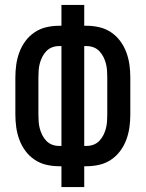

<svg xmlns="http://www.w3.org/2000/svg" viewBox="-20 -755 588 775"><path d="M228 0V-84H218Q192 -84 166.5 -90Q141 -96 119.5 -110.5Q98 -125 82.5 -146Q67 -167 58 -191.5Q49 -216 45.5 -241.5Q42 -267 42 -293V-442Q42 -468 45.5 -493.5Q49 -519 58 -543.5Q67 -568 82.5 -589Q98 -610 119.5 -624.5Q141 -639 166.5 -645Q192 -651 218 -651H228V-735H320V-651H330Q356 -651 381.5 -645Q407 -639 428.5 -624.5Q450 -610 465.5 -589Q481 -568 490 -543.5Q499 -519 502.5 -493.5Q506 -468 506 -442V-293Q506 -267 502.5 -241.5Q499 -216 490 -191.5Q481 -167 465.5 -146Q450 -125 428.5 -110.5Q407 -96 381.5 -90Q356 -84 330 -84H320V0ZM218 -166H228V-569H218Q204 -569 190.5 -564Q177 -559 167 -548.5Q157 -538 150.5 -525Q144 -512 140.5 -498.5Q137 -485 136 -470.5Q135 -456 135 -442V-293Q135 -279 136 -264.5Q137 -250 140.5 -236.5Q144 -223 150.5 -210Q157 -197 167 -186.5Q177 -176 190.5 -171Q204 -166 218 -166ZM330 -166Q344 -166 357.5 -171Q371 -176 381 -186.5Q391 -197 397.5 -210Q404 -223 407.5 -236.5Q411 -250 412 -264.5Q413 -279 413 -293V-442Q413 -456 412 -470.5Q411 -485 407.5 -498.5Q404 -512 397.5 -525Q391 -538 381 -548.5Q371 -559 357.5 -564Q344 -569 330 -569H320V-166Z"/></svg>

Font: Iosevka Semi-Condensed Medium
Style: Regular
Weight: 500
Monospace: yes
Designer: Belleve Invis
Foundry: Belleve Invis
Version: Version 27.3.5